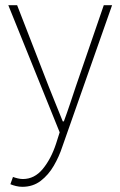

<svg xmlns="http://www.w3.org/2000/svg" viewBox="-20 -498 464 740"><path d="M66 222Q54 222 41.5 219Q29 216 20 212L30 184Q38 187 48.5 189.5Q59 192 68 192Q113 192 145 153Q177 114 196 56L210 12L12 -478H46L168 -164Q180 -134 194.5 -98Q209 -62 222 -30H226Q238 -62 250 -98Q262 -134 272 -164L380 -478H412L220 68Q208 105 187.5 140.5Q167 176 137 199Q107 222 66 222Z"/></svg>

Font: SourceSans3VF
Style: Regular
Weight: 200
Designer: Paul D. Hunt
Foundry: Adobe
Version: Version 3.052;hotconv 1.1.0;makeotfexe 2.6.0